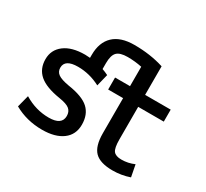

<svg xmlns="http://www.w3.org/2000/svg" viewBox="-148 -968 1297 1206"><g transform="rotate(30 500.0 -365.0)"><path d="M177.7 -384.8Q177.7 -355.5 200.7 -339.4Q223.6 -323.2 279.3 -313.5Q384.8 -297.9 429.7 -256.8Q474.6 -215.8 474.6 -141.6Q474.6 -69.3 420.9 -29.3Q367.2 10.7 272.5 10.7Q161.1 10.7 69.3 -41L91.8 -127.9Q176.8 -76.2 271 -76.2Q365.2 -76.2 365.2 -141.6Q365.2 -172.9 344.7 -190.4Q324.2 -208 267.6 -216.8Q164.1 -233.4 117.2 -274.4Q70.3 -315.4 70.3 -384.8Q70.3 -452.1 123.5 -492.7Q176.8 -533.2 272.5 -533.2Q286.1 -533.2 308.6 -531.2V-552.7Q308.6 -643.6 359.9 -692.4Q411.1 -741.2 510.7 -741.2Q627 -741.2 724.6 -710V-502.9H910.2V-416H724.6V-180.7Q724.6 -117.2 740.7 -96.7Q756.8 -76.2 797.9 -76.2Q846.7 -76.2 890.6 -95.7L907.2 -9.8Q847.7 10.7 784.2 10.7Q693.4 10.7 654.3 -28.8Q615.2 -68.4 615.2 -162.1V-416H506.8V-502.9H615.2V-643.6Q564.5 -654.3 511.7 -654.3Q456.1 -654.3 434.1 -631.8Q412.1 -609.4 412.1 -552.7V-509.8Q434.6 -502 456.1 -491.2L434.6 -404.3Q356.4 -445.3 272.5 -445.3Q177.7 -445.3 177.7 -384.8Z"/></g></svg>

Font: Gen Shin Gothic Monospace Medium
Style: Regular
Weight: 500
Designer: [Source Han Sans]
Ryoko NISHIZUKA  (kana & ideographs); Paul D. Hunt (Latin, Greek & Cyrillic); Wenlong ZHANG  (bopomofo
Version: Version 1.002.20150607